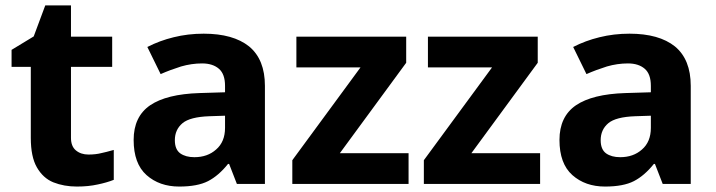

<svg xmlns="http://www.w3.org/2000/svg" viewBox="-20 -682 2656 712"><path d="M308.1 -108.9Q335 -108.9 356 -114.3Q372.6 -117.7 401.9 -126V-15.1Q376 -4.9 342.8 2Q308.1 9.8 265.1 9.8Q217.3 9.8 177.7 -5.9Q139.6 -21.5 116.7 -61.5Q94.2 -100.6 94.2 -170.9V-434.1H22.9V-497.1L105 -546.9L147.9 -662.1H243.2V-545.9H396V-434.1H243.2V-170.9Q243.2 -139.6 261.2 -124.5Q279.8 -108.9 308.1 -108.9Z M735.4 -557.1Q844.7 -557.1 903.8 -509.8Q962.4 -461.4 962.4 -363.8V0H858.4L829.6 -74.2H825.7Q790.5 -30.3 751.5 -10.3Q712.4 9.8 644.5 9.8Q571.3 9.8 523.4 -32.7Q475.6 -75.2 475.6 -163.1Q475.6 -249.5 536.6 -291.5Q597.7 -333 719.7 -336.9L814.5 -339.8V-363.8Q814.5 -407.2 792 -426.8Q769 -446.8 729.5 -446.8Q690.4 -446.8 651.4 -435.5Q611.3 -422.9 575.7 -407.2L526.4 -507.8Q571.8 -531.2 624 -543.9Q676.8 -557.1 735.4 -557.1ZM756.8 -251Q684.6 -248.5 656.7 -225.1Q628.4 -201.2 628.4 -162.1Q628.4 -127.9 648.4 -113.3Q668.5 -99.1 700.7 -99.1Q749.5 -99.1 781.2 -127.4Q814.5 -155.8 814.5 -208V-252.9Z M1495.1 0H1064V-87.9L1316.9 -432.1H1079.1V-545.9H1486.3V-449.2L1240.2 -113.8H1495.1Z M1982.9 0H1551.8V-87.9L1804.7 -432.1H1566.9V-545.9H1974.1V-449.2L1728 -113.8H1982.9Z M2314.5 -557.1Q2423.8 -557.1 2482.9 -509.8Q2541.5 -461.4 2541.5 -363.8V0H2437.5L2408.7 -74.2H2404.8Q2369.6 -30.3 2330.6 -10.3Q2291.5 9.8 2223.6 9.8Q2150.4 9.8 2102.5 -32.7Q2054.7 -75.2 2054.7 -163.1Q2054.7 -249.5 2115.7 -291.5Q2176.8 -333 2298.8 -336.9L2393.6 -339.8V-363.8Q2393.6 -407.2 2371.1 -426.8Q2348.1 -446.8 2308.6 -446.8Q2269.5 -446.8 2230.5 -435.5Q2190.4 -422.9 2154.8 -407.2L2105.5 -507.8Q2150.9 -531.2 2203.1 -543.9Q2255.9 -557.1 2314.5 -557.1ZM2335.9 -251Q2263.7 -248.5 2235.8 -225.1Q2207.5 -201.2 2207.5 -162.1Q2207.5 -127.9 2227.5 -113.3Q2247.6 -99.1 2279.8 -99.1Q2328.6 -99.1 2360.4 -127.4Q2393.6 -155.8 2393.6 -208V-252.9Z"/></svg>

Font: Droid Sans Thai
Style: Bold
Weight: 700
Designer: Steve Matteson
Foundry: Ascender Corporation
Version: Version 1.00